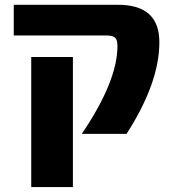

<svg xmlns="http://www.w3.org/2000/svg" viewBox="-20 -544 700 783"><path d="M629.9 -372.1Q629.9 -206.1 496.1 2H313.5Q459 -212.9 459 -356.4Q459 -381.8 449.2 -390.6Q439.5 -399.4 412.1 -399.4H36.1V-524.4H460Q629.9 -525.4 629.9 -372.1ZM107.4 218.8V-311.5H277.3V218.8Z"/></svg>

Font: Gen Shin Gothic Heavy
Style: Bold
Weight: 900
Designer: [Source Han Sans]
Ryoko NISHIZUKA  (kana & ideographs); Paul D. Hunt (Latin, Greek & Cyrillic); Wenlong ZHANG  (bopomofo
Version: Version 1.002.20150607